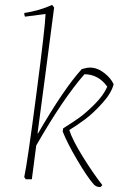

<svg xmlns="http://www.w3.org/2000/svg" viewBox="-20 -732 493 784"><path d="M390 32Q372 32 362 20Q335 -11 294.5 -80Q254 -149 236 -195L238 -208Q278 -233 304.5 -252Q331 -271 367 -307Q403 -343 418 -378Q383 -428 325 -429Q238 -330 128 -138L110 0H85L79 -9Q92 -69 128.5 -348Q165 -627 166 -675L82 -664Q79 -670 79 -679Q140 -688 193 -712L201 -701Q188 -602 164 -418.5Q140 -235 134 -193V-185Q241 -370 314 -450Q334 -456 348 -456Q377 -456 405 -434.5Q433 -413 444 -388Q435 -352 398 -311Q361 -270 329 -246Q297 -222 263 -201Q275 -162 317 -94Q359 -26 398 24Z"/></svg>

Font: Albura ExtraLight
Style: Italic
Weight: 156
Italic angle: -7°
Designer: Mercedes Jáuregui
Foundry: Omnibus-Type Team
Version: Version 1.000